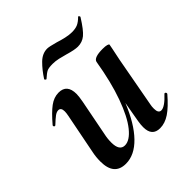

<svg xmlns="http://www.w3.org/2000/svg" viewBox="-162 -674 799 799"><g transform="rotate(-45 238.0 -274.0)"><path d="M58 -69Q58 -95 63 -119L98 -297Q101 -312 101 -321Q101 -344 85 -344Q75 -344 63.5 -335.5Q52 -327 33 -309Q31 -307 29 -307Q26 -307 24 -310.5Q22 -314 25 -317Q59 -357 84.5 -376Q110 -395 138 -395Q187 -395 187 -338Q187 -324 182 -297L151 -138Q146 -116 146 -93Q146 -44 178 -44Q207 -44 238 -82.5Q269 -121 296 -196Q323 -271 340 -374L358 -373Q339 -255 304 -168Q269 -81 223.5 -34Q178 13 127 13Q58 13 58 -69ZM285 -44Q285 -59 288 -77L340 -374Q345 -394 396 -394Q413 -394 421 -391.5Q429 -389 429 -386L425 -365Q415 -318 414 -312L373 -89Q371 -80 371 -67Q371 -40 388 -40Q409 -40 446 -80Q447 -81 449 -81Q452 -81 454 -77.5Q456 -74 454 -71Q418 -29 389.5 -10Q361 9 332 9Q285 9 285 -44ZM141 -470Q139 -470 136.5 -472.5Q134 -475 135 -477Q157 -511 181 -534.5Q205 -558 234 -558Q245 -558 281 -548Q299 -542 319 -537.5Q339 -533 355 -533Q376 -533 389.5 -539Q403 -545 418 -560Q418 -561 420 -561Q422 -561 424 -558Q426 -555 425 -553Q395 -505 375.5 -489Q356 -473 330 -473Q311 -473 274 -484Q257 -489 239 -493Q221 -497 205 -497Q181 -497 171 -492Q161 -487 142 -470Z"/></g></svg>

Font: Cormorant Garamond
Style: Bold Italic
Weight: 700
Italic angle: -10°
Designer: Christian Thalmann (Catharsis Fonts)
Foundry: Catharsis Fonts
Version: Version 4.000